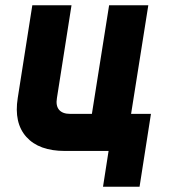

<svg xmlns="http://www.w3.org/2000/svg" viewBox="-20 -570 640 725"><path d="M47 -200 102 -550H250L195 -200Q190 -171 203 -155.5Q216 -140 245 -140H327L392 -550H540L475 -140H550L507 135H369L390 0H225Q127 0 79.5 -53Q32 -106 47 -200Z"/></svg>

Font: JetBrains Mono ExtraBold
Style: Italic
Weight: 800
Designer: Philipp Nurullin, Konstantin Bulenkov
Foundry: JetBrains
Version: Version 1.000; ttfautohint (v1.8.3)